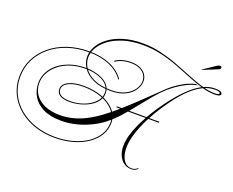

<svg xmlns="http://www.w3.org/2000/svg" viewBox="-236 -1338 2346 1934"><g transform="rotate(20 937.0 -371.5)"><path d="M1328 271Q1283 271 1248 246.5Q1213 222 1193.5 178Q1174 134 1174 78Q1174 22 1191.5 -39Q1209 -100 1237 -161Q1265 -222 1297.5 -278.5Q1330 -335 1361.5 -382Q1393 -429 1417 -461Q1454 -512 1501.5 -567.5Q1549 -623 1604 -672Q1659 -721 1720 -751.5Q1781 -782 1845 -782Q1884 -782 1904 -774Q1924 -766 1924 -749Q1924 -737 1907.5 -730Q1891 -723 1864 -723Q1793 -723 1718.5 -745.5Q1644 -768 1563.5 -801Q1483 -834 1396 -867Q1309 -900 1213.5 -922.5Q1118 -945 1013 -945Q901 -945 812.5 -918.5Q724 -892 662.5 -847.5Q601 -803 569 -749Q537 -695 537 -640Q537 -581 573 -527.5Q609 -474 682 -441Q755 -408 865 -408Q953 -408 1012.5 -437.5Q1072 -467 1102.5 -511.5Q1133 -556 1133 -601Q1133 -636 1114.5 -666Q1096 -696 1057.5 -714.5Q1019 -733 960 -733Q912 -733 870.5 -721Q829 -709 801 -688L793 -695Q823 -718 867 -730.5Q911 -743 960 -743Q1022 -743 1062.5 -723Q1103 -703 1123 -671.5Q1143 -640 1143 -603Q1143 -555 1111.5 -507.5Q1080 -460 1018 -429Q956 -398 864 -398Q750 -398 674.5 -433.5Q599 -469 561.5 -525.5Q524 -582 524 -645Q524 -702 556 -758Q588 -814 650 -860Q712 -906 801.5 -933.5Q891 -961 1005 -961Q1109 -961 1204.5 -938Q1300 -915 1388.5 -881.5Q1477 -848 1558.5 -814.5Q1640 -781 1715.5 -758Q1791 -735 1861 -735Q1884 -735 1894.5 -739.5Q1905 -744 1905 -752Q1905 -760 1891 -765.5Q1877 -771 1852 -771Q1783 -771 1719.5 -738.5Q1656 -706 1600 -653.5Q1544 -601 1495 -538Q1446 -475 1405 -413Q1353 -335 1308.5 -247.5Q1264 -160 1236.5 -74.5Q1209 11 1209 85Q1209 132 1222 172.5Q1235 213 1261.5 237.5Q1288 262 1328 262Q1349 262 1364.5 255Q1380 248 1393 235L1395 244Q1382 257 1366 264Q1350 271 1328 271ZM495 238Q377 238 277.5 204Q178 170 104.5 108Q31 46 -9.5 -37.5Q-50 -121 -50 -220Q-50 -323 -7 -411Q36 -499 114 -564Q192 -629 297.5 -665Q403 -701 527 -701Q655 -701 753.5 -659Q852 -617 904 -540L897 -533Q846 -609 750.5 -650Q655 -691 527 -691Q405 -691 301.5 -656Q198 -621 121.5 -557.5Q45 -494 2.5 -408Q-40 -322 -40 -220Q-40 -123 0 -41Q40 41 112 101Q184 161 281.5 194.5Q379 228 495 228Q597 228 684 203.5Q771 179 835.5 135Q900 91 936 31.5Q972 -28 972 -98Q972 -170 923 -225.5Q874 -281 788 -313Q702 -345 592 -345Q498 -345 440 -316.5Q382 -288 382 -243Q382 -163 516 -163Q571 -163 624.5 -177.5Q678 -192 721 -218.5Q764 -245 790 -281Q816 -317 816 -362Q816 -406 790.5 -437Q765 -468 725 -487Q685 -506 640 -514.5Q595 -523 556 -523Q466 -523 393.5 -499Q321 -475 269.5 -433.5Q218 -392 190 -339Q162 -286 162 -228Q162 -158 199.5 -105.5Q237 -53 304.5 -24Q372 5 463 5Q537 5 605 -12.5Q673 -30 740 -64.5Q807 -99 877 -150.5Q947 -202 1024.5 -270.5Q1102 -339 1191.5 -424.5Q1281 -510 1387 -612Q1406 -630 1444 -658.5Q1482 -687 1534 -715Q1586 -743 1646 -758L1672 -753Q1608 -740 1553 -711.5Q1498 -683 1457 -653Q1416 -623 1393 -603Q1336 -552 1281.5 -487Q1227 -422 1172.5 -353Q1118 -284 1060.5 -219Q1003 -154 940 -103Q885 -59 814 -23.5Q743 12 662.5 33Q582 54 497 54Q379 54 302.5 15.5Q226 -23 189 -87Q152 -151 152 -228Q152 -288 180 -343Q208 -398 261 -440.5Q314 -483 389 -508Q464 -533 557 -533Q593 -533 639 -524.5Q685 -516 728 -496Q771 -476 798.5 -442.5Q826 -409 826 -360Q826 -313 799 -275Q772 -237 726.5 -210Q681 -183 626.5 -168.5Q572 -154 516 -153Q372 -153 372 -243Q372 -293 433 -324Q494 -355 592 -355Q705 -355 793 -322Q881 -289 931.5 -231Q982 -173 982 -98Q982 -26 945.5 35Q909 96 843 141.5Q777 187 688 212.5Q599 238 495 238ZM973 -264 979 -275H1431V-264ZM1656 -912 1654 -916 1788 -1006Q1801 -1014 1814 -1014Q1833 -1014 1833 -998Q1833 -985 1815 -977Z"/></g></svg>

Font: Ballet
Style: Regular
Weight: 400
Designer: Maximiliano R. Sproviero
Foundry: Omnibus-Type
Version: Version 1.100